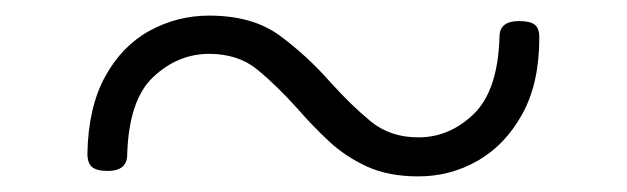

<svg xmlns="http://www.w3.org/2000/svg" viewBox="-20 -559 803 246"><path d="M516 -333Q478 -333 450.5 -345.5Q423 -358 401.5 -378Q380 -398 361 -420Q334 -450 309.5 -470Q285 -490 248 -490Q208 -490 176.5 -460.5Q145 -431 143 -361Q143 -340 118 -340Q104 -340 98 -345Q92 -350 92 -362Q93 -421 114.5 -460.5Q136 -500 171.5 -519.5Q207 -539 248 -539Q304 -539 339 -513Q374 -487 403 -454Q430 -424 455 -403.5Q480 -383 516 -383Q556 -383 587 -413Q618 -443 620 -512Q620 -532 645 -532Q659 -532 665 -527.5Q671 -523 671 -511Q671 -452 649 -412.5Q627 -373 592 -353Q557 -333 516 -333Z"/></svg>

Font: Playwrite US Modern ExtraLight
Style: Regular
Weight: 250
Designer: Veronika Burian, José Scaglione
Foundry: TypeTogether
Version: Version 1.003